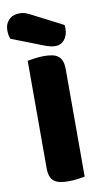

<svg xmlns="http://www.w3.org/2000/svg" viewBox="-101 -884 500 933"><g transform="rotate(-10 149.0 -417.5)"><path d="M1 -726Q-4 -737 -5.5 -748Q-7 -759 -7 -768Q-7 -800 12.5 -820Q32 -840 66 -840Q84 -840 100 -833.5Q116 -827 136 -816L272 -746Q273 -742 273 -738Q273 -734 273 -730Q273 -695 255.5 -674Q238 -653 212 -653Q187 -653 155 -666ZM240 -4Q229 -1 205.5 2Q182 5 159 5Q136 5 118.5 1.5Q101 -2 89 -11Q77 -20 71 -36Q65 -52 65 -78V-606Q76 -608 100 -611.5Q124 -615 146 -615Q169 -615 186.5 -611.5Q204 -608 216 -599Q228 -590 234 -574Q240 -558 240 -532Z"/></g></svg>

Font: Baloo Thambi
Style: Regular
Weight: 400
Designer: Aadarsh Rajan and Ek Type
Foundry: Ek Type
Version: Version 1.100;PS 1.000;hotconv 1.0.88;makeotf.lib2.5.647800;